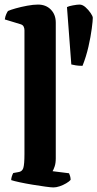

<svg xmlns="http://www.w3.org/2000/svg" viewBox="-20 -820 426 840"><path d="M214 0Q204 0 178.5 -3.5Q153 -7 122.5 -12Q92 -17 66.5 -22.5Q41 -28 29 -32Q29 -40 32 -49Q35 -58 38 -63L60 -67Q77 -69 82 -85Q87 -101 87 -146V-688Q87 -696 83.5 -703.5Q80 -711 70 -714L1 -735Q3 -749 7.5 -758.5Q12 -768 15 -772Q26 -777 49 -783.5Q72 -790 99 -795Q126 -800 146 -800Q181 -800 202.5 -778Q224 -756 224 -721V-127Q224 -106 219 -91.5Q214 -77 210 -71L282 -62Q284 -58 286.5 -50Q289 -42 289 -33Q283 -26 269.5 -18Q256 -10 241 -5Q226 0 214 0ZM341 -532Q324 -532 312 -534Q300 -536 292 -538L273 -789Q280 -793 299 -796.5Q318 -800 328 -800Q341 -800 354 -788.5Q367 -777 376.5 -763Q386 -749 386 -742Q386 -730 381.5 -695Q377 -660 367 -616Q357 -572 341 -532Z"/></svg>

Font: Texturina Medium 12pt
Style: Bold
Weight: 700
Version: Version 1.002